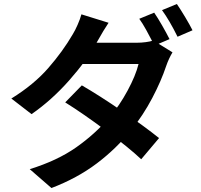

<svg xmlns="http://www.w3.org/2000/svg" viewBox="-20 -865 1017 971"><path d="M837.4 -667.2 761 -634.5 753.2 -650.1Q737.8 -680.2 719.1 -714.1Q700.4 -748 684.3 -770L759.8 -801Q777.3 -775.6 799.7 -736.6Q822 -697.5 837.4 -667.2ZM953.6 -711.9 877.9 -679.2Q836.9 -762.2 799.3 -813.7L874.5 -844.7Q892.8 -817.9 916.4 -778.6Q939.9 -739.3 953.6 -711.9ZM784.4 -166.7 694.1 -59.6Q632.3 -117.9 516.2 -204.3Q400.1 -290.8 309.8 -347.2L393.8 -433.3Q481.2 -382.8 597.5 -303.2Q713.9 -223.6 784.4 -166.7ZM820.6 -531.7Q795.2 -455.3 749.9 -369.1Q704.6 -283 643.8 -207Q568.1 -113 469.6 -38.6Q371.1 35.9 240.2 85.9L130.4 -9.5Q269.3 -52.5 364.7 -119.4Q460.2 -186.3 534.7 -272.9Q584.2 -330.8 625.1 -406.5Q666 -482.2 680.7 -541.3H347.9L391.8 -648.9H672.4Q694.8 -648.9 717.3 -651.9Q739.7 -654.8 755.6 -660.2L852.3 -600.3Q833.3 -568.4 820.6 -531.7ZM470.2 -652.1Q417.7 -557.6 329 -457.5Q240.2 -357.4 139.6 -287.8L37.4 -366.7Q151.1 -437 224.2 -520.9Q297.4 -604.7 348.4 -692.4Q359.9 -710.9 372.7 -740.1Q385.5 -769.3 391.8 -792.5L529.1 -749.8Q505.6 -715.3 470.2 -652.1Z"/></svg>

Font: Min Sans VF VF
Style: Regular
Weight: 400
Designer: Jinseong-Kim, NotoSansCJK, Nunito
Foundry: Jinseong-Kim
Version: Version 1.420;Glyphs 3.1.2 (3151)